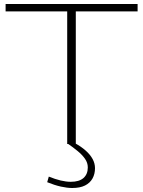

<svg xmlns="http://www.w3.org/2000/svg" viewBox="-20 -720 714 960"><path d="M224 163Q256 176 283.5 182.5Q311 189 334 189Q376 189 397.5 170Q419 151 419 117Q419 94 405 74Q391 54 368.5 35.5Q346 17 320 -1L355 -4Q386 13 408.5 33Q431 53 443 75Q455 97 455 121Q455 150 442.5 172.5Q430 195 405 207.5Q380 220 341 220Q316 220 284.5 213Q253 206 216 191ZM668 -663H359V0H316V-663H8V-700H668Z"/></svg>

Font: Georama Expanded ExtraLight
Style: Regular
Weight: 250
Width: 7
Designer: Jean-Baptiste Levee
Foundry: Production Type
Version: Version 1.001